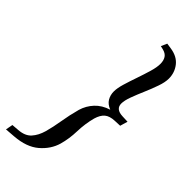

<svg xmlns="http://www.w3.org/2000/svg" viewBox="-353 -751 931 931"><g transform="rotate(45 113.0 -285.5)"><path d="M309 -305 297.5 -266 261.5 -264.5Q228 -263 210.5 -248.2Q193 -233.5 183.5 -201.5Q170.5 -152.5 169 -99.8Q167.5 -47 154.5 -1Q139.5 51 94.5 89.5Q49.5 128 -30 134L-81.5 138L-74.5 101L-37.5 98Q6 95 28 70.5Q50 46 61 7.5Q72 -32 79.8 -79.8Q87.5 -127.5 101.5 -179Q112.5 -216 139 -244.8Q165.5 -273.5 208.5 -287Q181.5 -297.5 169.8 -317.2Q158 -337 158 -362Q158 -385 168 -418.2Q178 -451.5 190.8 -488.2Q203.5 -525 213.5 -558.8Q223.5 -592.5 223.5 -616Q223.5 -639 213.8 -654Q204 -669 181 -674.5L164 -678.5L177.5 -709L208 -704.5Q255 -697 279 -666Q303 -635 303 -594.5Q303 -569.5 291.2 -535.8Q279.5 -502 264 -466.2Q248.5 -430.5 236.8 -398.8Q225 -367 225 -346Q225 -308.5 273 -306.5Z"/></g></svg>

Font: Newsreader Text SemiBold
Style: Italic
Weight: 600
Italic angle: -17°
Designer: Hugues Gentile
Foundry: Production Type
Version: Version 1.001